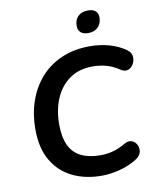

<svg xmlns="http://www.w3.org/2000/svg" viewBox="-98 -989 876 1074"><g transform="rotate(-10 340.0 -452.0)"><path d="M393 10Q299 10 226.5 -25.5Q154 -61 112.5 -132Q71 -203 71 -310Q71 -396 96.5 -469.5Q122 -543 170.5 -598Q219 -653 290 -684Q361 -715 451 -715Q509 -715 562 -700Q615 -685 655 -656Q673 -643 677.5 -625.5Q682 -608 677 -591Q672 -574 660.5 -561.5Q649 -549 633 -546.5Q617 -544 600 -555Q561 -581 524 -591Q487 -601 447 -601Q370 -601 316.5 -563.5Q263 -526 235 -461Q207 -396 207 -314Q207 -240 229.5 -193.5Q252 -147 296.5 -125.5Q341 -104 405 -104Q442 -104 476 -113Q510 -122 546 -143Q566 -155 582.5 -152.5Q599 -150 610 -138Q621 -126 624.5 -109.5Q628 -93 621.5 -76.5Q615 -60 597 -48Q553 -19 498 -4.5Q443 10 393 10ZM456 -789Q429 -789 414 -802Q399 -815 399 -839Q399 -874 419.5 -894Q440 -914 476 -914Q503 -914 518 -901.5Q533 -889 533 -865Q533 -831 512.5 -810Q492 -789 456 -789Z"/></g></svg>

Font: Nunito Variable Extra Light
Style: Italic
Weight: 200
Italic angle: -9°
Designer: Vernon Adams
Foundry: Vernon Adams
Version: Version 3.602